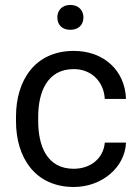

<svg xmlns="http://www.w3.org/2000/svg" viewBox="-20 -743 563 773"><path d="M276.9 -63.5C168 -63.5 133.8 -157.2 133.8 -254.9V-273.4C133.8 -370.1 168.9 -464.8 276.9 -464.8C348.1 -464.8 397.9 -414.6 401.9 -344.7H487.3C483.4 -459.5 397.5 -538.1 277.3 -538.1C121.1 -538.1 44.4 -419.9 44.4 -273.4V-254.9C44.4 -108.4 121.6 9.8 277.3 9.8C389.6 9.8 483.4 -68.8 487.3 -168.9H401.9C396.5 -104 342.8 -63.5 276.9 -63.5ZM210.9 -672.9C210.9 -644 229 -623 263.2 -623C296.9 -623 315.9 -644 315.9 -672.9C315.9 -700.7 296.9 -723.1 263.2 -723.1C229 -723.1 210.9 -700.7 210.9 -672.9Z"/></svg>

Font: Bert Sans
Style: Regular
Weight: 400
Designer: Christian Robertson (Google), Cristiano Sobral
Foundry: Google, Cristiano Sobral
Version: Version 3.101